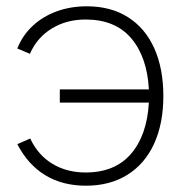

<svg xmlns="http://www.w3.org/2000/svg" viewBox="-20 -575 579 610"><path d="M253 15Q179 15 124 -18.2Q69 -51.5 35 -117L76 -135Q100.5 -82.5 146.2 -54.8Q192 -27 252 -27Q345 -27 396 -86Q447 -145 453 -249H170V-291H453Q447.5 -394 396.8 -453.5Q346 -513 252 -513Q191 -513 144.2 -484.2Q97.5 -455.5 75 -404L35 -421Q51.5 -462.5 83.5 -492.5Q115.5 -522.5 159.8 -538.8Q204 -555 256 -555Q332.5 -555 387.2 -520Q442 -485 470.5 -420.8Q499 -356.5 499 -270Q499 -183 469.8 -118.8Q440.5 -54.5 385 -19.8Q329.5 15 253 15Z"/></svg>

Font: Vela Sans GX ExtLt
Style: Regular
Weight: 200
Designer: Principal design: Mikhail Sharanda - project Manrope.
Design modification: Ravid Balaliev
Foundry: Mikhail Sharanda
Version: Version 1.001